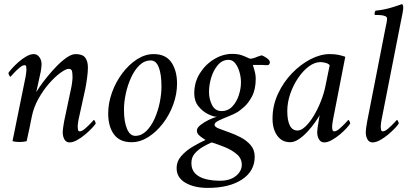

<svg xmlns="http://www.w3.org/2000/svg" viewBox="-20 -689 2006 937"><path d="M175 -322 157 -240Q161 -247 175.5 -268Q190 -289 211.5 -315.5Q233 -342 257.5 -367Q282 -392 306 -408.5Q330 -425 349 -425Q383 -425 396 -407.5Q409 -390 409 -360Q409 -338 405 -308.5Q401 -279 396 -254L363 -104Q362 -97 360.5 -86.5Q359 -76 359 -72Q359 -65 360.5 -56.5Q362 -48 369 -48Q380 -48 395.5 -61.5Q411 -75 424 -89Q437 -103 438 -104Q440 -104 443.5 -97.5Q447 -91 447 -86Q443 -79 429 -64Q415 -49 396 -33Q377 -17 356.5 -5.5Q336 6 319 6Q303 6 294.5 -8.5Q286 -23 286 -45Q286 -51 288 -66Q290 -81 293 -97L327 -258Q329 -265 331.5 -284Q334 -303 334 -311Q334 -330 331.5 -341.5Q329 -353 315 -353Q302 -353 275.5 -334Q249 -315 220 -282Q191 -249 167.5 -207Q144 -165 135 -119Q128 -84 123 -59.5Q118 -35 110 0Q94 4 75 4Q57 4 41 0L105 -315Q106 -320 107.5 -331.5Q109 -343 109 -347Q109 -348 109 -349Q109 -356 108 -363.5Q107 -371 100 -371Q90 -371 74 -357.5Q58 -344 45.5 -330Q33 -316 31 -314Q29 -314 25 -321.5Q21 -329 21 -333Q25 -340 38.5 -355Q52 -370 70 -386Q88 -402 108 -413.5Q128 -425 145 -425Q161 -425 172 -410.5Q183 -396 183 -374Q183 -368 181 -353Q179 -338 175 -322Z M730 -425Q789 -425 816.5 -384.5Q844 -344 844 -281Q844 -230 825.5 -179Q807 -128 775 -86.5Q743 -45 703.5 -20Q664 5 622 5Q564 5 536 -33.5Q508 -72 508 -135Q508 -186 526.5 -237.5Q545 -289 577 -331.5Q609 -374 648.5 -399.5Q688 -425 730 -425ZM716 -394Q685 -394 661 -371Q637 -348 620 -311Q603 -274 594 -232.5Q585 -191 585 -154Q585 -96 599.5 -61Q614 -26 640 -26Q670 -26 694 -49.5Q718 -73 734.5 -110Q751 -147 759.5 -188.5Q768 -230 768 -267Q768 -326 755 -360Q742 -394 716 -394Z M1214 -372Q1215 -368 1221.5 -346.5Q1228 -325 1228 -305Q1228 -253 1210 -219Q1192 -185 1170.5 -166.5Q1149 -148 1139 -142Q1122 -132 1095.5 -121.5Q1069 -111 1048 -101Q1027 -91 1027 -80Q1027 -70 1047 -62Q1067 -54 1096 -44Q1125 -34 1154 -19Q1183 -4 1203 19Q1223 42 1223 76Q1223 146 1161 187Q1099 228 994 228Q928 228 885 203Q842 178 842 132Q842 98 865 72Q888 46 921 26.5Q954 7 983 -6L965 -18Q956 -24 948.5 -32Q941 -40 941 -53Q941 -65 958.5 -79Q976 -93 999 -104Q1022 -115 1038 -119Q1023 -119 996.5 -131.5Q970 -144 949 -169.5Q928 -195 928 -233Q928 -288 955.5 -331.5Q983 -375 1025.5 -400.5Q1068 -426 1113 -426Q1141 -426 1159.5 -419.5Q1178 -413 1196 -404Q1203 -401 1215 -404.5Q1227 -408 1238 -413Q1244 -415 1249 -416.5Q1254 -418 1257 -419Q1267 -416 1282 -405.5Q1297 -395 1297 -385Q1297 -380 1294 -375.5Q1291 -371 1285 -371Q1281 -371 1275 -371Q1269 -371 1262 -372Q1248 -372 1234 -372Q1220 -372 1214 -372ZM1160 115Q1160 84 1135 63Q1110 42 1076 28.5Q1042 15 1013 6Q994 14 970.5 27.5Q947 41 930.5 60Q914 79 914 107Q914 139 933 158Q952 177 984 185Q1016 193 1054 193Q1103 193 1131.5 169.5Q1160 146 1160 115ZM1096 -397Q1065 -397 1043.5 -372Q1022 -347 1011 -311Q1000 -275 1000 -241Q1000 -205 1015 -176Q1030 -147 1061 -147Q1093 -147 1114 -169.5Q1135 -192 1145.5 -224.5Q1156 -257 1156 -287Q1156 -311 1149 -336.5Q1142 -362 1128.5 -379.5Q1115 -397 1096 -397Z M1589 -425Q1615 -425 1633 -421Q1651 -417 1665 -412L1605 -104Q1604 -99 1602 -85Q1600 -71 1601.5 -59.5Q1603 -48 1611 -48Q1622 -48 1637.5 -61.5Q1653 -75 1666 -89Q1679 -103 1680 -104Q1682 -104 1685.5 -97.5Q1689 -91 1689 -86Q1685 -79 1671.5 -64Q1658 -49 1639 -33Q1620 -17 1599.5 -5.5Q1579 6 1562 6Q1546 6 1537 -8.5Q1528 -23 1528 -45Q1528 -51 1530 -66Q1532 -81 1535 -97Q1537 -111 1538 -116.5Q1539 -122 1540 -127Q1533 -114 1517.5 -92Q1502 -70 1482 -48Q1462 -26 1439.5 -10.5Q1417 5 1396 5Q1356 5 1333 -27Q1310 -59 1310 -110Q1310 -174 1336.5 -231Q1363 -288 1405 -331.5Q1447 -375 1495.5 -400Q1544 -425 1589 -425ZM1544 -386Q1516 -386 1487.5 -365Q1459 -344 1435 -308.5Q1411 -273 1396.5 -231Q1382 -189 1382 -147Q1382 -101 1394.5 -76.5Q1407 -52 1432 -52Q1450 -52 1471 -72Q1492 -92 1511.5 -124.5Q1531 -157 1546 -195Q1561 -233 1568 -268L1589 -371Q1582 -379 1568 -382.5Q1554 -386 1544 -386Z M1860 -546Q1863 -560 1866 -575Q1869 -590 1869 -598Q1869 -607 1858 -611Q1847 -615 1833.5 -615.5Q1820 -616 1811 -616Q1810 -616 1809 -616Q1807 -619 1808.5 -626.5Q1810 -634 1813 -637Q1854 -641 1890 -652Q1926 -663 1942 -669Q1946 -667 1947 -661Q1948 -655 1948 -650Q1948 -644 1943.5 -619.5Q1939 -595 1935 -577L1842 -104Q1841 -101 1839.5 -88.5Q1838 -76 1838 -72Q1838 -65 1839.5 -56.5Q1841 -48 1848 -48Q1859 -48 1874.5 -61.5Q1890 -75 1903 -89Q1916 -103 1917 -104Q1919 -104 1922.5 -97.5Q1926 -91 1926 -86Q1922 -79 1908 -64Q1894 -49 1875 -33Q1856 -17 1835.5 -5.5Q1815 6 1798 6Q1782 6 1773.5 -8.5Q1765 -23 1765 -45Q1765 -51 1767 -66Q1769 -81 1772 -97Z"/></svg>

Font: Amiri
Style: Italic
Weight: 400
Italic angle: 10°
Designer: Khaled Hosny
Version: Version 0.113